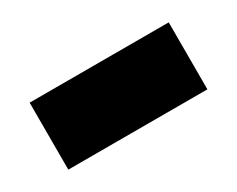

<svg xmlns="http://www.w3.org/2000/svg" viewBox="-40 -126 522 422"><g transform="rotate(-30 220.5 85.0)"><path d="M397 170V0H44V170Z"/></g></svg>

Font: Raleway Black
Style: Regular
Weight: 900
Designer: Matt McInerney, Pablo Impallari, Rodrigo Fuenzalida
Foundry: Matt McInerney, Pablo Impallari, Rodrigo Fuenzalida
Version: Version 3.000g; ttfautohint (v1.5) -l 8 -r 28 -G 28 -x 14 -D